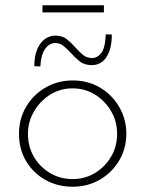

<svg xmlns="http://www.w3.org/2000/svg" viewBox="-20 -701 551 728"><path d="M52 -194Q52 -250 79 -296Q106 -342 152.5 -369Q199 -396 256 -396Q313 -396 359 -369Q405 -342 432 -295.5Q459 -249 459 -194Q459 -138 432 -92.5Q405 -47 359 -20Q313 7 255 7Q198 7 152 -19Q106 -45 79 -90Q52 -135 52 -194ZM86 -194Q86 -145 108.5 -106.5Q131 -68 169.5 -45Q208 -22 255 -22Q302 -22 340 -45Q378 -68 401 -106.5Q424 -145 424 -194Q424 -241 401 -280Q378 -319 340 -342.5Q302 -366 255 -366Q207 -366 168.5 -341Q130 -316 108 -277Q86 -238 86 -194ZM329 -454Q300 -454 282 -468.5Q264 -483 249 -500Q236 -514 222 -526Q208 -538 189 -538Q177 -538 165 -530Q153 -522 144 -503Q135 -484 133 -449L110 -450Q110 -489 121.5 -515Q133 -541 151 -553.5Q169 -566 190 -566Q217 -566 234.5 -551.5Q252 -537 267 -520Q280 -505 294.5 -493Q309 -481 329 -481Q349 -481 364 -500Q379 -519 381 -571L404 -570Q404 -531 394 -505Q384 -479 367 -466.5Q350 -454 329 -454ZM141 -681H374V-654H141Z"/></svg>

Font: Josefin Sans ExtraLight
Style: Regular
Weight: 250
Designer: Santiago Orozco
Foundry: Typemade
Version: Version 2.000